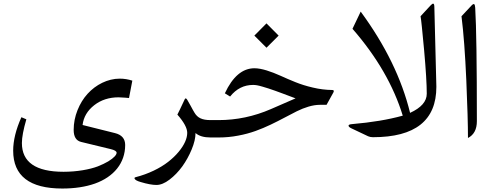

<svg xmlns="http://www.w3.org/2000/svg" viewBox="-20 -769 2766 1074"><path d="M328.6 285.6C397.5 285.6 458.5 276.4 511.2 257.8C616.2 220.2 680.2 143.6 680.2 42C680.2 7.3 661.1 -15.1 623.5 -24.4L441.9 -69.8C447.3 -114.3 469.2 -150.9 507.3 -180.7C544.9 -210 590.3 -224.6 643.1 -224.6C650.4 -224.6 662.1 -224.1 679.2 -222.7L701.7 -220.7L720.2 -317.9C697.8 -325.2 674.3 -329.1 649.4 -329.1C582.5 -329.1 516.1 -295.4 469.7 -244.1C446.3 -218.3 427.7 -188 413.6 -152.8C399.4 -117.2 392.1 -80.6 392.1 -42.5C392.1 -4.4 405.8 18.1 433.6 24.9L598.6 64.9C621.1 70.3 632.3 77.1 632.3 85.4C632.3 96.7 618.2 113.8 585.4 133.8C568.8 143.6 549.3 152.8 527.3 161.6C482.4 178.7 411.6 191.9 335.4 191.9C180.2 191.9 102.5 138.2 102.5 31.2C102.5 -0.5 110.8 -44.4 127.4 -101.6L99.6 -113.3C68.8 -44.4 53.7 18.1 53.7 73.7C53.7 214.8 145.5 285.6 328.6 285.6Z M1170.4 0C1182.1 0 1185.1 -12.7 1185.1 -46.4V-49.8C1185.1 -84.5 1182.1 -97.2 1170.4 -97.2H1158.2C1109.9 -97.2 1085 -109.9 1067.9 -138.7C1062.5 -147 1055.7 -160.2 1046.4 -177.2C1037.1 -194.3 1030.8 -205.6 1027.3 -210.9C1021.5 -220.2 1016.6 -221.2 1013.2 -213.4C991.2 -166 977.5 -137.7 972.2 -127.9C1008.8 -86.4 1027.3 -52.2 1027.3 -25.9C1027.3 4.9 1011.7 41.5 979 80.6C962.9 100.1 943.4 118.7 920.9 136.2C876 171.4 810.1 204.1 738.3 222.2C732.4 223.6 731 227.1 733.4 231.4C736.8 237.8 747.6 243.7 766.1 249C803.2 260.3 833 265.6 855 265.6C877.4 265.6 901.9 255.9 928.2 235.8C954.6 215.8 978.5 190.9 999.5 162.1C1020.5 132.8 1038.1 101.1 1052.2 66.9C1066.4 32.7 1073.7 2 1073.7 -24.9C1092.3 -8.3 1120.6 0 1158.2 0Z M1402.8 -569.8 1470.7 -502 1538.6 -569.8 1470.7 -638.2ZM1165.5 -97.2C1146.5 -97.2 1143.6 -85.4 1143.6 -50.8V-45.9C1143.6 -11.2 1146 0 1165.5 0H1202.6C1239.7 0 1276.4 -3.4 1312 -10.3C1383.8 -23.4 1439 -45.9 1494.1 -71.8C1548.8 -97.7 1596.7 -125 1640.1 -146.5C1683.6 -168 1729.5 -182.6 1768.1 -182.6H1806.6L1844.7 -251.5C1846.2 -254.9 1847.2 -257.3 1847.2 -259.3C1847.2 -263.7 1843.8 -265.6 1837.4 -265.6C1801.8 -266.1 1765.6 -270.5 1729.5 -279.3C1693.4 -287.6 1661.1 -297.9 1632.3 -309.6C1603.5 -321.3 1575.7 -333 1549.3 -345.2C1496.6 -368.7 1443.8 -387.2 1403.3 -387.2C1336.4 -387.2 1281.2 -340.3 1237.8 -247.1L1267.1 -229C1301.8 -272.5 1344.7 -293.9 1395.5 -293.9C1401.9 -293.9 1409.2 -293.5 1417.5 -292C1434.6 -289.1 1461.4 -280.3 1481 -274.4C1490.2 -271.5 1503.4 -267.1 1519.5 -261.2C1535.6 -255.4 1547.9 -251 1556.6 -247.6C1565.4 -244.1 1579.1 -239.3 1597.2 -232.4C1615.2 -225.6 1627 -221.2 1633.3 -218.8L1495.1 -158.7C1400.9 -117.7 1303.2 -97.2 1202.6 -97.2Z M2409.7 -728C2409.7 -754.9 2401.4 -752.4 2387.7 -737.8L2332.5 -678.2C2335.9 -661.1 2342.3 -597.2 2352.5 -487.3C2362.3 -377.4 2367.2 -296.4 2367.2 -244.6C2367.2 -201.7 2335.9 -166 2273.9 -137.7C2227.5 -327.6 2135.7 -516.1 1997.6 -704.1L1951.7 -607.9C2087.9 -451.7 2181.6 -289.6 2232.9 -122.1C2152.3 -99.6 2057.6 -84 1948.7 -74.7C1936 -73.7 1929.7 -70.8 1929.7 -66.4C1929.7 -61 1935.1 -56.2 1945.3 -51.3L2039.1 -6.8C2046.9 -3.4 2055.7 -1.5 2065.9 -1.5C2302.7 -1.5 2420.9 -95.2 2420.9 -283.2C2420.9 -284.7 2420.9 -292 2420.4 -304.7Z M2638.2 -725.6C2636.7 -748.5 2630.9 -752 2617.7 -738.3L2561.5 -678.2C2573.2 -585 2582 -465.8 2588.4 -320.8C2594.7 -175.8 2597.7 -67.9 2597.7 2.9C2630.9 -14.2 2647.5 -45.4 2647.5 -91.3C2647.5 -411.1 2644.5 -622.6 2638.2 -725.6Z"/></svg>

Font: Parastoo
Style: Regular
Weight: 400
Foundry: Saber Rastikerdar (saber.rastikerdar@gmail.com)
Version: Version 2.0.1